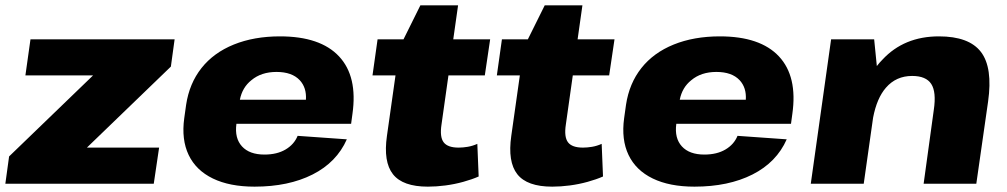

<svg xmlns="http://www.w3.org/2000/svg" viewBox="-25 -687 3765 718"><path d="M9 -102 323 -405H70L89 -540H628L614 -438L300 -135H570L550 0H-5Z M927 11Q834 11 771 -19.5Q708 -50 680.5 -107.5Q653 -165 664 -245L671 -295Q683 -375 728.5 -432.5Q774 -490 849.5 -520.5Q925 -551 1022 -551Q1173 -551 1243 -476Q1313 -401 1293 -261L1288 -224H859V-223Q852 -170 880 -139.5Q908 -109 964 -109Q1011 -109 1043 -128Q1075 -147 1088 -179L1272 -166Q1234 -80 1144 -34.5Q1054 11 927 11ZM872 -314H1119Q1122 -359 1096 -387Q1067 -418 1009 -418Q952 -418 915 -387Q881 -360 872 -314Z M1575 11Q1481 11 1444.5 -35.5Q1408 -82 1422 -179L1454 -405H1368L1387 -540H1484L1547 -667H1688L1670 -540H1808L1788 -405H1652L1626 -221Q1619 -175 1634 -155Q1649 -135 1690 -135Q1706 -135 1724 -138Q1742 -141 1760 -149L1765 -27Q1740 -16 1707.5 -7Q1675 2 1641 6.5Q1607 11 1575 11Z M2040 11Q1946 11 1909.5 -35.5Q1873 -82 1887 -179L1919 -405H1833L1852 -540H1949L2012 -667H2153L2135 -540H2273L2253 -405H2117L2091 -221Q2084 -175 2099 -155Q2114 -135 2155 -135Q2171 -135 2189 -138Q2207 -141 2225 -149L2230 -27Q2205 -16 2172.5 -7Q2140 2 2106 6.5Q2072 11 2040 11Z M2572 11Q2479 11 2416 -19.5Q2353 -50 2325.5 -107.5Q2298 -165 2309 -245L2316 -295Q2328 -375 2373.5 -432.5Q2419 -490 2494.5 -520.5Q2570 -551 2667 -551Q2818 -551 2888 -476Q2958 -401 2938 -261L2933 -224H2504V-223Q2497 -170 2525 -139.5Q2553 -109 2609 -109Q2656 -109 2688 -128Q2720 -147 2733 -179L2917 -166Q2879 -80 2789 -34.5Q2699 11 2572 11ZM2517 -314H2764Q2767 -359 2741 -387Q2712 -418 2654 -418Q2597 -418 2560 -387Q2526 -360 2517 -314Z M3467 -276Q3477 -343 3457.5 -373Q3438 -403 3386 -403Q3326 -403 3288 -359Q3254 -320 3240 -247L3205 0H3007L3083 -540H3244L3254 -440Q3264 -453 3275 -464Q3356 -551 3486 -551Q3599 -551 3643.5 -492.5Q3688 -434 3670 -307L3626 0H3429Z"/></svg>

Font: Pathway Extreme 8pt Thin 12pt ExtraBold
Style: Italic
Weight: 800
Italic angle: -8°
Version: Version 1.001;gftools[0.9.26]